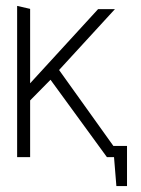

<svg xmlns="http://www.w3.org/2000/svg" viewBox="-20 -532 478 650"><path d="M391 0 180 -295 369 -501H312L82 -250V-502L38 -512V0H82V-192L151 -262L342 0ZM347 -38V0H366L374 98H410V-38Z"/></svg>

Font: Advent Pro Light
Style: Regular
Weight: 300
Version: Version 3.000